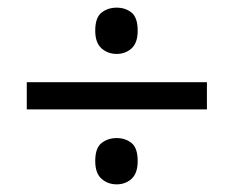

<svg xmlns="http://www.w3.org/2000/svg" viewBox="-20 -603 612 502"><path d="M50 -317V-388H521V-317ZM285 -121Q262 -121 245.5 -135.5Q229 -150 229 -182Q229 -216 245.5 -229Q262 -242 285 -242Q308 -242 324 -229Q340 -216 340 -182Q340 -150 324 -135.5Q308 -121 285 -121ZM285 -462Q262 -462 245.5 -476.5Q229 -491 229 -523Q229 -557 245.5 -570Q262 -583 285 -583Q308 -583 324 -570Q340 -557 340 -523Q340 -491 324 -476.5Q308 -462 285 -462Z"/></svg>

Font: Noto Sans Cherokee
Style: Regular
Weight: 400
Designer: Monotype Design Team
Foundry: Monotype Imaging Inc.
Version: Version 2.001